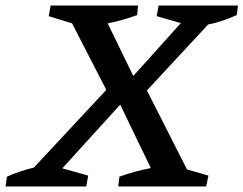

<svg xmlns="http://www.w3.org/2000/svg" viewBox="-52 -670 875 690"><path d="M-32 0 -27 -35Q-3 -46 21.5 -54Q46 -62 70 -68L330 -347L207 -586L123 -612L130 -650H444L441 -616Q391 -597 335 -586L427 -397L598 -587L511 -612L518 -650H803L799 -616Q773 -604 747.5 -595.5Q722 -587 696 -582L476 -345L620 -61L697 -39L689 0H373L377 -35Q432 -55 490 -66L380 -294L172 -65L265 -39L258 0Z"/></svg>

Font: Piazzolla SC Medium
Style: Italic
Weight: 500
Italic angle: -11.3°
Designer: Juan Pablo del Peral
Foundry: Huerta Tipografica
Version: Version 1.330